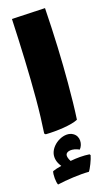

<svg xmlns="http://www.w3.org/2000/svg" viewBox="-125 -608 495 895"><g transform="rotate(-15 122.5 -161.0)"><path d="M37 -2 43 3C98 2 171 -8 201 -25C204 -76 205 -136 205 -202C205 -309 201 -433 192 -566L30 -557C37 -424 42 -287 42 -168C42 -107 40 -50 37 -2ZM216 146C187 144 154 147 123 153C114 140 111 128 112 121C115 104 145 98 178 113C196 91 196 53 169 37C131 13 64 51 55 101C52 121 57 142 75 164C58 168 43 173 32 178C27 192 31 232 38 244C81 234 149 224 192 224C200 214 217 170 220 151Z"/></g></svg>

Font: FilmFarsi Display
Style: Regular
Weight: 400
Designer: Borna Izadpanah
Foundry: Borna Izadpanah
Version: Version 1.000;PS 001.000;hotconv 1.0.88;makeotf.lib2.5.64775